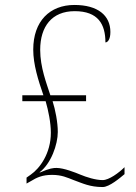

<svg xmlns="http://www.w3.org/2000/svg" viewBox="-20 -743 549 774"><path d="M394 11C421 11 464 -26 482 -41V-69C459 -46 419 -17 394 -17C365 -17 328 -29 304 -39C285 -47 237 -66 208 -66C195 -66 181 -65 142 -48H139C186 -83 213 -161 213 -211C213 -250 203 -301 192 -335H327V-359H183C168 -406 142 -471 142 -542C142 -636 189 -698 281 -698C376 -698 405 -645 405 -572C413 -572 425 -582 425 -614C425 -681 374 -723 280 -723C181 -723 114 -658 114 -543C114 -483 134 -420 155 -359H70V-335H164C175 -297 185 -248 185 -208C185 -124 140 -64 104 -39L87 -27V-3L103 -12C129 -28 151 -38 190 -38C229 -38 251 -27 277 -17C313 -4 342 11 394 11Z"/></svg>

Font: Noto Serif Tamil SemiCondensed Thin
Style: Regular
Weight: 100
Width: 4
Designer: Indian Type Foundry, Tom Grace, and the Monotype Design Team
Foundry: Monotype Imaging Inc.
Version: Version 2.004